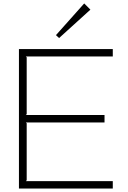

<svg xmlns="http://www.w3.org/2000/svg" viewBox="-20 -1095 745 1115"><path d="M505 -1039 323 -874 305 -891 469 -1075ZM635 0H90V-810H635V-767H130L135 -762V-432L130 -427H587V-384H130L135 -379V-48L130 -43H635Z"/></svg>

Font: TypoPRO Sinkin Sans
Style: 200 X Light
Weight: 200
Designer: Keith Bates
Foundry: K-Type
Version: Sinkin Sans (version 1.0)  by Keith Bates   •   © 2014   www